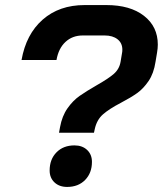

<svg xmlns="http://www.w3.org/2000/svg" viewBox="-20 -728 643 758"><path d="M217 -226Q225 -270 246.5 -300.5Q268 -331 294.5 -349.5Q321 -368 361 -391Q407 -417 429 -436Q451 -455 456 -484L462 -520Q463 -524 463 -532Q463 -558 444 -573Q425 -588 393 -588H307Q266 -588 238.5 -562.5Q211 -537 203 -491H65Q83 -593 148.5 -650.5Q214 -708 314 -708H400Q494 -708 548.5 -665.5Q603 -623 603 -552Q603 -537 600 -520L594 -484Q587 -438 566.5 -408Q546 -378 521.5 -360.5Q497 -343 457 -322Q411 -298 386.5 -276.5Q362 -255 354 -218L351 -204H213ZM176 -55Q176 -99 203 -126.5Q230 -154 274 -154Q305 -154 324 -136Q343 -118 343 -89Q343 -45 316 -17.5Q289 10 245 10Q214 10 195 -8Q176 -26 176 -55Z"/></svg>

Font: Bai Jamjuree
Style: Bold Italic
Weight: 700
Italic angle: -10°
Designer: Katatrad Aksorn Co.,Ltd.
Foundry: Cadson Demak Co.,Ltd.
Version: Version 1.000; ttfautohint (v1.6)